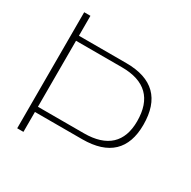

<svg xmlns="http://www.w3.org/2000/svg" viewBox="-151 -815 953 960"><g transform="rotate(30 325.5 -335.0)"><path d="M104 0V-115H377C530 -115 606 -189 606 -330C606 -480 530 -555 377 -555H104V-670H68V0ZM104 -145V-526H369C503 -526 570 -460 570 -330C570 -209 503 -145 369 -145Z"/></g></svg>

Font: LT Wave Text Thin
Style: Regular
Weight: 100
Designer: Daniel Lyons
Version: Version 2.5 (Glyphs App)